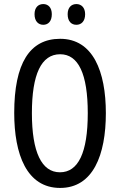

<svg xmlns="http://www.w3.org/2000/svg" viewBox="-20 -915 590 945"><path d="M150 -845C150 -810 169 -793 193 -793C217 -793 235 -810 235 -845C235 -878 217 -895 193 -895C169 -895 150 -879 150 -845ZM313 -845C313 -810 331 -793 356 -793C380 -793 399 -810 399 -845C399 -878 380 -895 356 -895C332 -895 313 -879 313 -845ZM501 -358C501 -563 438 -724 276 -724C126 -724 50 -603 50 -359C50 -156 111 10 276 10C438 10 501 -152 501 -358ZM137 -358C137 -549 183 -648 276 -648C366 -648 412 -551 412 -358C412 -163 365 -67 275 -67C185 -67 137 -166 137 -358Z"/></svg>

Font: Noto Sans Gujarati ExtraCondensed
Style: Regular
Weight: 400
Width: 2
Designer: Jelle Bosma - Monotype Design Team, Universal Thirst
Foundry: Monotype Imaging Inc.
Version: Version 2.106